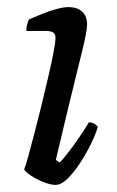

<svg xmlns="http://www.w3.org/2000/svg" viewBox="-20 -520 329 540"><path d="M136 0Q122 0 102 -8Q82 -16 66.5 -26.5Q51 -37 48 -44Q52 -53 59.5 -80.5Q67 -108 77 -146Q87 -184 97 -225Q107 -266 116 -305Q125 -344 130.5 -372.5Q136 -401 136 -414Q136 -425 129 -429Q122 -433 109 -433H54Q54 -443 56.5 -452Q59 -461 61 -465Q77 -472 97.5 -480.5Q118 -489 138.5 -494.5Q159 -500 172 -500Q198 -500 211.5 -487Q225 -474 225 -451Q225 -443 221.5 -423.5Q218 -404 210.5 -374Q203 -344 192.5 -301Q182 -258 168 -200.5Q154 -143 137 -70L148 -63Q158 -73 173 -92.5Q188 -112 204 -135.5Q220 -159 230 -176Q238 -176 245 -172Q252 -168 255 -163Q249 -142 235.5 -114.5Q222 -87 204.5 -60.5Q187 -34 169.5 -17Q152 0 136 0Z"/></svg>

Font: Texturina Medium 12pt
Style: Italic
Weight: 400
Italic angle: -11°
Version: Version 1.002